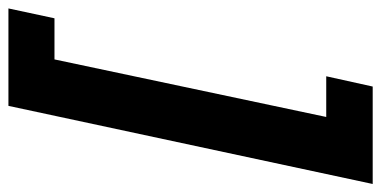

<svg xmlns="http://www.w3.org/2000/svg" viewBox="-274 -514 926 467"><g transform="rotate(-90 189.5 -280.0)"><path d="M-24 163 166 -723H403L379 -611H279L139 50H238L213 163Z"/></g></svg>

Font: Noto Sans Disp ExtBd
Style: Italic
Weight: 800
Italic angle: -12°
Designer: Monotype Design Team
Foundry: Monotype Imaging Inc.
Version: Version 2.000;GOOG;noto-source:20170915:90ef993387c0